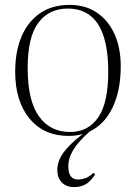

<svg xmlns="http://www.w3.org/2000/svg" viewBox="-20 -541 555 784"><path d="M282 223Q251 223 232.5 204Q214 185 214 154Q214 116 240 81Q266 46 318 6Q305 10 290.5 12Q276 14 260 14Q159 14 100.5 -57Q42 -128 42 -248Q42 -331 68 -392Q94 -453 143.5 -487Q193 -521 264 -521Q329 -521 375.5 -489.5Q422 -458 447.5 -402Q473 -346 473 -270Q473 -172 440 -102.5Q407 -33 346 -4Q300 37 279.5 70.5Q259 104 259 139Q259 192 299 192Q313 192 329 186.5Q345 181 361 165L369 171Q348 202 328 212.5Q308 223 282 223ZM266 -2Q340 -2 381 -61.5Q422 -121 422 -248Q422 -506 257 -506Q180 -506 136.5 -448Q93 -390 93 -263Q93 -130 139 -66Q185 -2 266 -2Z"/></svg>

Font: Literata 72pt ExtraLight
Style: Regular
Weight: 200
Designer: Latin by Veronika Burian and Jose Scaglione. Greek by Irene Vlachou. Cyrillic by Vera Evstafieva.
Foundry: TypeTogether
Version: Version 3.002